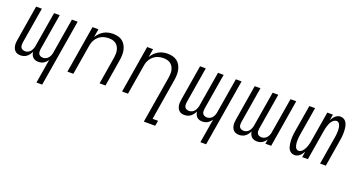

<svg xmlns="http://www.w3.org/2000/svg" viewBox="-44 -1147 3688 1981"><g transform="rotate(20 1800.0 -156.5)"><path d="M373 215 417 -50Q409 -37 398 -26Q387 -15 374.5 -7Q362 1 346.5 4.5Q331 8 317 8Q300 8 284.5 3Q269 -2 257.5 -13Q246 -24 240 -39Q234 -54 231 -71Q224 -54 213 -39Q202 -24 187.5 -13Q173 -2 155.5 3Q138 8 121 8Q104 8 89 3.5Q74 -1 62.5 -11.5Q51 -22 44.5 -36.5Q38 -51 35.5 -66.5Q33 -82 34 -98.5Q35 -115 38 -132L102 -520H165L99 -122Q97 -108 98 -94Q99 -80 106 -69Q113 -58 126 -53Q139 -48 153 -48Q169 -48 185 -56Q201 -64 211.5 -78.5Q222 -93 228 -109.5Q234 -126 236 -142L299 -520H361L295 -122Q293 -108 294 -94Q295 -80 302 -69Q309 -58 322 -53Q335 -48 349 -48Q366 -48 381.5 -56Q397 -64 408 -78.5Q419 -93 424.5 -109.5Q430 -126 432 -142L495 -520H558L436 215Z M635 0 721 -520H786L771 -429Q785 -452 804 -471.5Q823 -491 846 -504Q869 -517 894.5 -522.5Q920 -528 945 -528Q974 -528 1001.5 -521Q1029 -514 1050 -497.5Q1071 -481 1084 -457Q1097 -433 1102.5 -406Q1108 -379 1107 -350Q1106 -321 1101 -292L1053 0H988L1038 -302Q1041 -323 1041.5 -343.5Q1042 -364 1037.5 -383.5Q1033 -403 1023 -420Q1013 -437 997.5 -448.5Q982 -460 962.5 -465Q943 -470 922 -470Q902 -470 882 -466.5Q862 -463 843.5 -454.5Q825 -446 809 -432Q793 -418 781.5 -400.5Q770 -383 763.5 -364Q757 -345 754 -325L700 0Z M1552 215 1638 -302Q1641 -323 1641.5 -343.5Q1642 -364 1637.5 -383.5Q1633 -403 1623 -420Q1613 -437 1597.5 -448.5Q1582 -460 1562.5 -465Q1543 -470 1522 -470Q1502 -470 1482 -466.5Q1462 -463 1443.5 -454.5Q1425 -446 1409 -432Q1393 -418 1381.5 -400.5Q1370 -383 1363.5 -364Q1357 -345 1354 -325L1300 0H1235L1321 -520H1386L1371 -429Q1385 -452 1404 -471.5Q1423 -491 1446 -504Q1469 -517 1494.5 -522.5Q1520 -528 1545 -528Q1574 -528 1601.5 -521Q1629 -514 1650 -497.5Q1671 -481 1684 -457Q1697 -433 1702.5 -406Q1708 -379 1707 -350Q1706 -321 1701 -292L1627 157H1687L1677 215Z M2173 215 2217 -50Q2209 -37 2198 -26Q2187 -15 2174.5 -7Q2162 1 2146.5 4.5Q2131 8 2117 8Q2100 8 2084.5 3Q2069 -2 2057.5 -13Q2046 -24 2040 -39Q2034 -54 2031 -71Q2024 -54 2013 -39Q2002 -24 1987.5 -13Q1973 -2 1955.5 3Q1938 8 1921 8Q1904 8 1889 3.5Q1874 -1 1862.5 -11.5Q1851 -22 1844.5 -36.5Q1838 -51 1835.5 -66.5Q1833 -82 1834 -98.5Q1835 -115 1838 -132L1902 -520H1965L1899 -122Q1897 -108 1898 -94Q1899 -80 1906 -69Q1913 -58 1926 -53Q1939 -48 1953 -48Q1969 -48 1985 -56Q2001 -64 2011.5 -78.5Q2022 -93 2028 -109.5Q2034 -126 2036 -142L2099 -520H2161L2095 -122Q2093 -108 2094 -94Q2095 -80 2102 -69Q2109 -58 2122 -53Q2135 -48 2149 -48Q2166 -48 2181.5 -56Q2197 -64 2208 -78.5Q2219 -93 2224.5 -109.5Q2230 -126 2232 -142L2295 -520H2358L2236 215Z M2521 8Q2504 8 2489 3.5Q2474 -1 2462.5 -11.5Q2451 -22 2444.5 -36.5Q2438 -51 2435.5 -66.5Q2433 -82 2434 -98.5Q2435 -115 2438 -132L2502 -520H2565L2499 -122Q2497 -108 2498 -94Q2499 -80 2506 -69Q2513 -58 2526 -53Q2539 -48 2553 -48Q2569 -48 2585 -56Q2601 -64 2611.5 -78.5Q2622 -93 2628 -109.5Q2634 -126 2636 -142L2699 -520H2761L2695 -122Q2693 -108 2694 -94Q2695 -80 2702 -69Q2709 -58 2722 -53Q2735 -48 2749 -48Q2766 -48 2781.5 -56Q2797 -64 2808 -78.5Q2819 -93 2824.5 -109.5Q2830 -126 2832 -142L2895 -520H2958L2872 0H2809L2817 -50Q2809 -37 2798 -26Q2787 -15 2774.5 -7Q2762 1 2746.5 4.5Q2731 8 2717 8Q2700 8 2684.5 3Q2669 -2 2657.5 -13Q2646 -24 2640 -39Q2634 -54 2631 -71Q2624 -54 2613 -39Q2602 -24 2587.5 -13Q2573 -2 2555.5 3Q2538 8 2521 8Z M3131 8Q3113 8 3097.5 0.5Q3082 -7 3071.5 -20.5Q3061 -34 3056 -50.5Q3051 -67 3048.5 -84.5Q3046 -102 3045 -119.5Q3044 -137 3044.5 -155Q3045 -173 3047.5 -191.5Q3050 -210 3053 -228L3102 -520H3165L3115 -219Q3113 -206 3111 -193.5Q3109 -181 3108.5 -169Q3108 -157 3107.5 -144.5Q3107 -132 3108 -120Q3109 -108 3111.5 -96Q3114 -84 3118.5 -73.5Q3123 -63 3132.5 -55.5Q3142 -48 3154 -48Q3169 -48 3182.5 -57.5Q3196 -67 3205 -80Q3214 -93 3220.5 -107Q3227 -121 3231.5 -135.5Q3236 -150 3239.5 -165Q3243 -180 3245 -195L3299 -520H3361L3350 -456Q3357 -469 3366.5 -482Q3376 -495 3387.5 -505.5Q3399 -516 3413.5 -522Q3428 -528 3442 -528Q3460 -528 3476 -520.5Q3492 -513 3502 -499.5Q3512 -486 3517.5 -469.5Q3523 -453 3525.5 -435.5Q3528 -418 3528.5 -400.5Q3529 -383 3528.5 -365Q3528 -347 3525.5 -328.5Q3523 -310 3520 -292L3472 0H3409L3459 -301Q3461 -314 3463 -326.5Q3465 -339 3465.5 -351Q3466 -363 3466.5 -375.5Q3467 -388 3466 -400Q3465 -412 3462.5 -424Q3460 -436 3455 -446.5Q3450 -457 3441 -464.5Q3432 -472 3420 -472Q3405 -472 3391.5 -462.5Q3378 -453 3368.5 -440Q3359 -427 3353 -413Q3347 -399 3342.5 -384.5Q3338 -370 3334.5 -355Q3331 -340 3329 -325L3275 0H3213L3223 -64Q3216 -51 3207 -38Q3198 -25 3186 -14.5Q3174 -4 3159.5 2Q3145 8 3131 8Z"/></g></svg>

Font: Iosevka Light Extended Oblique
Style: Regular
Weight: 300
Width: 7
Italic angle: -9°
Monospace: yes
Designer: Belleve Invis
Foundry: Belleve Invis
Version: Version 32.5.0; ttfautohint (v1.8.4)